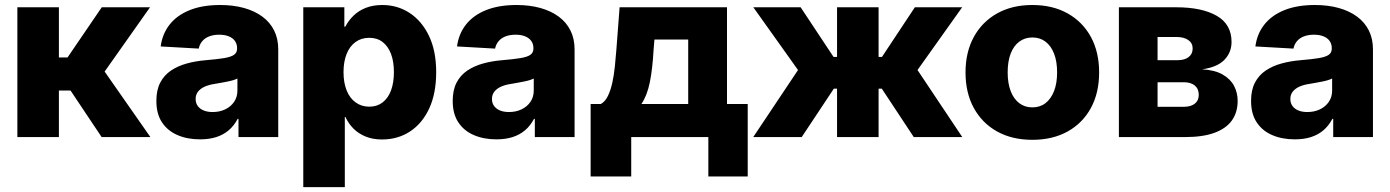

<svg xmlns="http://www.w3.org/2000/svg" viewBox="-20 -559 5670 783"><path d="M50.8 0V-529.3H220.2V-324.7H255.4L395 -529.3H591.8L406.7 -267.1L593.3 0H394.5L267.6 -189.9H220.2V0Z M795.9 9.3Q744.1 9.3 703.9 -8.1Q663.6 -25.4 640.6 -60.1Q617.7 -94.7 617.7 -147.5Q617.7 -191.9 633.5 -222.2Q649.4 -252.4 677.2 -271.2Q705.1 -290 741.5 -300Q777.8 -310.1 819.3 -313.5Q865.7 -317.4 893.8 -322Q921.9 -326.7 934.3 -335.4Q946.8 -344.2 946.8 -360.4V-362.8Q946.8 -379.9 938 -392.1Q929.2 -404.3 912.8 -410.9Q896.5 -417.5 874 -417.5Q850.6 -417.5 833 -410.6Q815.4 -403.8 804.7 -390.9Q793.9 -377.9 790.5 -360.8L635.3 -369.6Q642.1 -421.4 672.1 -459.2Q702.1 -497.1 753.9 -517.8Q805.7 -538.6 877.9 -538.6Q931.6 -538.6 975.3 -526.4Q1019 -514.2 1050.3 -491Q1081.5 -467.8 1098.1 -434.3Q1114.7 -400.9 1114.7 -357.9V0H952.6V-74.2H949.2Q934.6 -46.4 912.8 -27.8Q891.1 -9.3 862.1 0Q833 9.3 795.9 9.3ZM847.2 -102.1Q875.5 -102.1 898.4 -113Q921.4 -124 934.8 -143.8Q948.2 -163.6 948.2 -189.5V-238.8Q941.4 -235.4 931.4 -232.2Q921.4 -229 908.9 -226.6Q896.5 -224.1 883.1 -221.7Q869.6 -219.2 855.5 -216.8Q832 -213.4 814.7 -205.6Q797.4 -197.8 787.6 -185.3Q777.8 -172.9 777.8 -155.3Q777.8 -138.2 786.9 -126.2Q795.9 -114.3 811.3 -108.2Q826.7 -102.1 847.2 -102.1Z M1216.8 204.1V-529.3H1384.3V-450.2H1388.2Q1401.4 -475.6 1422.1 -495.6Q1442.9 -515.6 1472.2 -527.1Q1501.5 -538.6 1539.1 -538.6Q1601.1 -538.6 1650.6 -506.1Q1700.2 -473.6 1729.5 -412.6Q1758.8 -351.6 1758.8 -264.6Q1758.8 -178.2 1730.5 -116.9Q1702.1 -55.7 1652.3 -22.9Q1602.5 9.8 1537.6 9.8Q1500.5 9.8 1471.4 -2Q1442.4 -13.7 1421.6 -34.4Q1400.9 -55.2 1388.7 -82H1386.2V204.1ZM1485.8 -124Q1517.6 -124 1540 -141.1Q1562.5 -158.2 1574.5 -189.9Q1586.4 -221.7 1586.4 -264.6Q1586.4 -308.1 1574.5 -339.4Q1562.5 -370.6 1540.3 -387.7Q1518.1 -404.8 1485.8 -404.8Q1453.6 -404.8 1429.9 -387.7Q1406.2 -370.6 1393.6 -339.1Q1380.9 -307.6 1380.9 -264.6Q1380.9 -222.2 1393.6 -190.4Q1406.2 -158.7 1430.2 -141.4Q1454.1 -124 1485.8 -124Z M2004.4 9.3Q1952.6 9.3 1912.4 -8.1Q1872.1 -25.4 1849.1 -60.1Q1826.2 -94.7 1826.2 -147.5Q1826.2 -191.9 1842 -222.2Q1857.9 -252.4 1885.7 -271.2Q1913.6 -290 1950 -300Q1986.3 -310.1 2027.8 -313.5Q2074.2 -317.4 2102.3 -322Q2130.4 -326.7 2142.8 -335.4Q2155.3 -344.2 2155.3 -360.4V-362.8Q2155.3 -379.9 2146.5 -392.1Q2137.7 -404.3 2121.3 -410.9Q2105 -417.5 2082.5 -417.5Q2059.1 -417.5 2041.5 -410.6Q2023.9 -403.8 2013.2 -390.9Q2002.4 -377.9 1999 -360.8L1843.8 -369.6Q1850.6 -421.4 1880.6 -459.2Q1910.6 -497.1 1962.4 -517.8Q2014.2 -538.6 2086.4 -538.6Q2140.1 -538.6 2183.8 -526.4Q2227.5 -514.2 2258.8 -491Q2290 -467.8 2306.6 -434.3Q2323.2 -400.9 2323.2 -357.9V0H2161.1V-74.2H2157.7Q2143.1 -46.4 2121.3 -27.8Q2099.6 -9.3 2070.6 0Q2041.5 9.3 2004.4 9.3ZM2055.7 -102.1Q2084 -102.1 2106.9 -113Q2129.9 -124 2143.3 -143.8Q2156.7 -163.6 2156.7 -189.5V-238.8Q2149.9 -235.4 2139.9 -232.2Q2129.9 -229 2117.4 -226.6Q2105 -224.1 2091.6 -221.7Q2078.1 -219.2 2064 -216.8Q2040.5 -213.4 2023.2 -205.6Q2005.9 -197.8 1996.1 -185.3Q1986.3 -172.9 1986.3 -155.3Q1986.3 -138.2 1995.4 -126.2Q2004.4 -114.3 2019.8 -108.2Q2035.2 -102.1 2055.7 -102.1Z M2388.7 160.6V-134.8H2430.2Q2447.8 -144.5 2459 -167.5Q2470.2 -190.4 2477.1 -221.7Q2483.9 -252.9 2487.5 -288.1Q2491.2 -323.2 2493.7 -357.4L2506.8 -529.3H2944.8V-134.8H3029.3V160.6H2868.7V0H2554.2V160.6ZM2595.7 -134.8H2786.6V-397.9H2648.9L2645.5 -357.4Q2641.1 -277.8 2630.1 -223.6Q2619.1 -169.4 2595.7 -134.8Z M3051.8 0 3234.4 -273.4 3052.2 -529.3H3245.1L3379.4 -326.7H3393.6V-529.3H3563V-326.7H3576.7L3710.9 -529.3H3903.8L3721.7 -273.4L3904.3 0H3706.5L3576.2 -197.3H3563V0H3393.6V-197.3H3380.4L3249.5 0Z M4189.9 11.2Q4107.4 11.2 4046.1 -22.9Q3984.9 -57.1 3951.2 -118.9Q3917.5 -180.7 3917.5 -263.7Q3917.5 -346.2 3951.2 -408Q3984.9 -469.7 4046.1 -504.2Q4107.4 -538.6 4189.9 -538.6Q4272.9 -538.6 4334.2 -504.2Q4395.5 -469.7 4429 -408Q4462.4 -346.2 4462.4 -263.7Q4462.4 -180.7 4429 -118.9Q4395.5 -57.1 4334.2 -22.9Q4272.9 11.2 4189.9 11.2ZM4189.9 -121.1Q4221.2 -121.1 4243.7 -138.4Q4266.1 -155.8 4278.6 -187.7Q4291 -219.7 4291 -263.7Q4291 -308.6 4278.6 -340.3Q4266.1 -372.1 4243.7 -389.2Q4221.2 -406.2 4189.9 -406.2Q4159.7 -406.2 4136.7 -389.2Q4113.8 -372.1 4101.6 -340.3Q4089.4 -308.6 4089.4 -263.7Q4089.4 -219.7 4101.6 -187.7Q4113.8 -155.8 4136.5 -138.4Q4159.2 -121.1 4189.9 -121.1Z M4543 0V-529.3H4776.9Q4881.3 -529.3 4941.9 -494.6Q5002.4 -460 5002.4 -387.7Q5002.4 -345.2 4973.1 -314.9Q4943.8 -284.7 4882.3 -276.4Q4934.1 -273.4 4966.1 -255.1Q4998 -236.8 5012.7 -208.7Q5027.3 -180.7 5027.3 -147.9Q5027.3 -100.6 5003.7 -67.6Q4980 -34.7 4932.4 -17.3Q4884.8 0 4813 0ZM4700.7 -123.5H4808.1Q4836.4 -123.5 4852.5 -136.2Q4868.7 -148.9 4868.7 -171.9Q4868.7 -196.8 4852.5 -210.2Q4836.4 -223.6 4808.1 -223.6H4700.7ZM4700.7 -313.5H4781.7Q4811 -313.5 4827.4 -326.2Q4843.8 -338.9 4843.8 -361.3Q4843.8 -383.3 4825.9 -395.8Q4808.1 -408.2 4776.9 -408.2H4700.7Z M5260.3 9.3Q5208.5 9.3 5168.2 -8.1Q5127.9 -25.4 5105 -60.1Q5082 -94.7 5082 -147.5Q5082 -191.9 5097.9 -222.2Q5113.8 -252.4 5141.6 -271.2Q5169.4 -290 5205.8 -300Q5242.2 -310.1 5283.7 -313.5Q5330.1 -317.4 5358.2 -322Q5386.2 -326.7 5398.7 -335.4Q5411.1 -344.2 5411.1 -360.4V-362.8Q5411.1 -379.9 5402.3 -392.1Q5393.6 -404.3 5377.2 -410.9Q5360.8 -417.5 5338.4 -417.5Q5314.9 -417.5 5297.4 -410.6Q5279.8 -403.8 5269 -390.9Q5258.3 -377.9 5254.9 -360.8L5099.6 -369.6Q5106.4 -421.4 5136.5 -459.2Q5166.5 -497.1 5218.3 -517.8Q5270 -538.6 5342.3 -538.6Q5396 -538.6 5439.7 -526.4Q5483.4 -514.2 5514.6 -491Q5545.9 -467.8 5562.5 -434.3Q5579.1 -400.9 5579.1 -357.9V0H5417V-74.2H5413.6Q5398.9 -46.4 5377.2 -27.8Q5355.5 -9.3 5326.4 0Q5297.4 9.3 5260.3 9.3ZM5311.5 -102.1Q5339.8 -102.1 5362.8 -113Q5385.7 -124 5399.2 -143.8Q5412.6 -163.6 5412.6 -189.5V-238.8Q5405.8 -235.4 5395.8 -232.2Q5385.7 -229 5373.3 -226.6Q5360.8 -224.1 5347.4 -221.7Q5334 -219.2 5319.8 -216.8Q5296.4 -213.4 5279.1 -205.6Q5261.7 -197.8 5252 -185.3Q5242.2 -172.9 5242.2 -155.3Q5242.2 -138.2 5251.2 -126.2Q5260.3 -114.3 5275.6 -108.2Q5291 -102.1 5311.5 -102.1Z"/></svg>

Font: Inter 24pt ExtraBold
Style: Regular
Weight: 800
Designer: Rasmus Andersson
Foundry: rsms
Version: Version 4.001;git-66647c0bb